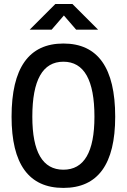

<svg xmlns="http://www.w3.org/2000/svg" viewBox="-20 -918 626 948"><path d="M293 9.8Q37.1 9.8 37.1 -341.8Q37.1 -703.1 293 -703.1Q548.8 -703.1 548.8 -341.8Q548.8 9.8 293 9.8ZM293 -80.1Q446.3 -80.1 446.3 -341.8Q446.3 -613.3 293 -613.3Q139.6 -613.3 139.6 -341.8Q139.6 -80.1 293 -80.1ZM126.5 -771.5 253.4 -898.4H337.4L464.4 -771.5H356L269.5 -871.6H321.3L234.9 -771.5Z"/></svg>

Font: Cascadia Code PL
Style: Regular
Weight: 400
Monospace: yes
Designer: Aaron Bell
Foundry: Saja Typeworks
Version: Version 2102.003